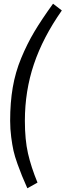

<svg xmlns="http://www.w3.org/2000/svg" viewBox="-20 -864 350 1025"><path d="M263.2 -844.2 310.1 -808.1Q209 -664.1 160.9 -521Q112.8 -377.9 112.8 -219.2Q112.8 -118.2 129.4 -45.2Q146 27.8 180.2 110.8L126 141.1Q106 94.7 97.4 74.5Q88.9 54.2 73.7 12.2Q58.6 -29.8 52 -59.6Q45.4 -89.4 39.8 -132.1Q34.2 -174.8 34.2 -219.2Q34.2 -316.4 48.1 -397.5Q62 -478.5 93.3 -554Q124.5 -629.4 163.3 -694.6Q202.1 -759.8 263.2 -844.2Z"/></svg>

Font: Fira Sans Compressed Book
Style: Italic
Weight: 350
Width: 3
Italic angle: -8°
Designer: Carrois Corporate & Edenspiekermann AG
Foundry: Carrois Corporate GbR & Edenspiekermann AG
Version: Version 4.203;PS 004.203;hotconv 1.0.88;makeotf.lib2.5.64775